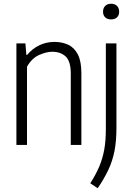

<svg xmlns="http://www.w3.org/2000/svg" viewBox="-20 -773 708 1024"><path d="M67.5 0V-541.5H115.5L120.5 -480.5H125Q152 -513 189.2 -531.2Q226.5 -549.5 270.5 -549.5Q311.5 -549.5 344 -534.2Q376.5 -519 395.2 -482.5Q414 -446 414 -383V0H357.5V-380Q357.5 -446.5 330.2 -471.8Q303 -497 258.5 -497Q227 -497 188 -479.5Q149 -462 124 -417V0ZM501 231 461.5 204.5Q491 158.5 509.2 115.5Q527.5 72.5 536 24.8Q544.5 -23 544.5 -84V-541.5H601V-89.5Q601 -22 590.8 31.2Q580.5 84.5 558.2 132Q536 179.5 501 231ZM572.5 -669.5Q552.5 -669.5 541 -680.5Q529.5 -691.5 529.5 -710.5Q529.5 -730 541 -741.5Q552.5 -753 572.5 -753Q592.5 -753 604 -741.5Q615.5 -730 615.5 -710.5Q615.5 -691.5 604 -680.5Q592.5 -669.5 572.5 -669.5Z"/></svg>

Font: Encode Sans Cnd Lt
Style: Regular
Weight: 300
Width: 3
Designer: Multiple Designers
Foundry: Impallari Type
Version: Version 3.002; ttfautohint (v1.8.3) -l 8 -r 50 -G 200 -x 14 